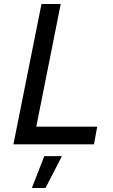

<svg xmlns="http://www.w3.org/2000/svg" viewBox="-20 -720 564 958"><path d="M161 -88H465L449 0H47L187 -700H283ZM201 59H289L207 218H139Z"/></svg>

Font: Gontserrat
Style: Italic
Weight: 400
Italic angle: -11.3°
Designer: Julieta Ulanovsky
Foundry: Julieta Ulanovsky
Version: Version 6.001